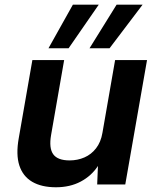

<svg xmlns="http://www.w3.org/2000/svg" viewBox="-20 -780 665 812"><path d="M216.7 12Q155.8 12 116.3 -11.1Q76.8 -34.2 61.8 -80.2Q46.9 -126.2 59.3 -195.7L116.9 -526H251.3L196.1 -209.4Q186.4 -153.4 205.2 -127.5Q223.9 -101.6 274.4 -101.6Q308.2 -101.6 337.2 -114.3Q366.1 -126.9 386.3 -152.9Q406.6 -179 413.2 -218.1L466.8 -526H601.8L509.8 0H391L394.2 -78.1Q366.8 -36.2 321.4 -12.1Q276 12 216.7 12ZM358.7 -576 473.1 -760.2H583L443.4 -576ZM185.1 -576 288.2 -760.2H397.6L270.2 -576Z"/></svg>

Font: DM Sans 9pt
Style: Italic
Weight: 400
Italic angle: -10°
Designer: Colophon Foundry, Jonny Pinhorn
Foundry: Colophon Foundry
Version: Version 4.004